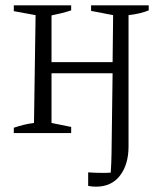

<svg xmlns="http://www.w3.org/2000/svg" viewBox="-20 -501 602 723"><path d="M32 0V-20Q50 -26 67.5 -30.5Q85 -35 108 -38L114 -444L32 -459V-481H248V-462Q230 -456 212 -451.5Q194 -447 174 -443V-267H404L406 -444L323 -460V-481H540V-462Q509 -449 464 -444V51Q464 118 432 160Q400 202 341 202Q327 202 312 199V148Q325 149 338 149.5Q351 150 365 150Q372 150 380 150Q388 150 397 149Q398 132 399 112.5Q400 93 400 76L404 -225H174V-38L248 -23V0Z"/></svg>

Font: Piazzolla Light
Style: Regular
Weight: 300
Designer: Juan Pablo del Peral
Foundry: Huerta Tipografica
Version: Version 1.330